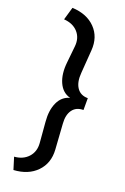

<svg xmlns="http://www.w3.org/2000/svg" viewBox="-180 -854 693 1068"><g transform="rotate(20 167.0 -320.0)"><path d="M232 -26Q237 53 187.5 104Q138 155 52 160L30 89Q82 85 112 52Q142 19 138 -31L128 -153Q122 -220 143.5 -266.5Q165 -313 211 -325Q164 -337 142 -386Q120 -435 128 -506L138 -604Q143 -654 113.5 -687Q84 -720 30 -724L52 -800Q139 -796 188.5 -745Q238 -694 232 -614L222 -478Q217 -422 238.5 -389.5Q260 -357 304 -357V-287Q261 -287 239.5 -257Q218 -227 222 -176Z"/></g></svg>

Font: Gully ECD Medium
Style: Regular
Weight: 500
Width: 2
Designer: jaikishan Patel
Foundry: MagicType
Version: Version 1.000;Glyphs 3.2 (3242)